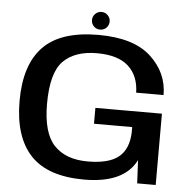

<svg xmlns="http://www.w3.org/2000/svg" viewBox="-55 -845 906 904"><g transform="rotate(5 398.0 -393.0)"><path d="M375.5 4Q202.5 4 121.5 -82.8Q40.5 -169.5 40.5 -339Q40.5 -509.5 123.2 -595Q206 -680.5 384 -680.5Q550.5 -680.5 632 -605.5Q713.5 -530.5 713.5 -425H584Q582.5 -504 533.5 -549Q484.5 -594 384.5 -594Q280.5 -594 225.5 -538.8Q170.5 -483.5 170.5 -336.5Q170.5 -199 225.5 -140.8Q280.5 -82.5 384.5 -82.5Q484 -82.5 530.2 -119.8Q576.5 -157 579.5 -236V-262H399V-337H713.5V0H626L620.5 -109.5Q563.5 4 375.5 4ZM389 -706Q371.5 -706 359.2 -718Q347 -730 347 -748Q347 -765 359.2 -777.2Q371.5 -789.5 389 -789.5Q406 -789.5 418.2 -777.2Q430.5 -765 430.5 -748Q430.5 -730.5 418.5 -718.2Q406.5 -706 389 -706Z"/></g></svg>

Font: Anybody ExtraExpanded Medium
Style: Regular
Weight: 500
Width: 8
Designer: Tyler Finck
Foundry: Etcetera Type Company
Version: Version 1.010; ttfautohint (v1.8.3) -l 8 -r 50 -G 200 -x 14 